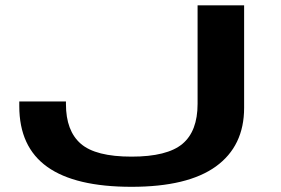

<svg xmlns="http://www.w3.org/2000/svg" viewBox="-20 -695 1056 722"><path d="M474.5 7.5Q686 7.5 792 -69.2Q898 -146 898 -289.5V-675H723V-304.5Q723 -201.5 665.8 -153.8Q608.5 -106 474.5 -106Q339.5 -106 283.8 -154.5Q228 -203 228 -303.5V-313.5H52.5V-296Q52.5 -142.5 157.8 -67.5Q263 7.5 474.5 7.5Z"/></svg>

Font: Anybody ExtraExpanded SemiBold
Style: Regular
Weight: 600
Width: 8
Version: Version 1.113;gftools[0.9.25]